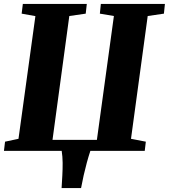

<svg xmlns="http://www.w3.org/2000/svg" viewBox="-21 -763 854 971"><path d="M290.5 188Q292.5 157 294.2 124.8Q296 92.5 295.8 60.5Q295.5 28.5 291 0H-1L4.5 -46.5L72.5 -61L158 -681.5L88.5 -694L94.5 -743H418L412.5 -694L329.5 -682L244.5 -55.5H469L555 -682L484 -694L489 -743H813L808 -694L726 -682L641.5 -61L716.5 -46.5L711 0H436Q426.5 28.5 418 60Q409.5 91.5 402.2 123.5Q395 155.5 389 188Z"/></svg>

Font: Merriweather 36pt Black
Style: Italic
Weight: 900
Italic angle: -7.8°
Version: Version 2.101